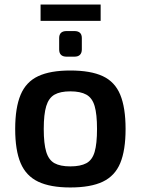

<svg xmlns="http://www.w3.org/2000/svg" viewBox="-20 -814 620 847"><path d="M290 -503Q380 -503 433.5 -478Q487 -453 510.5 -396Q534 -339 534 -245Q534 -151 510.5 -94.5Q487 -38 433.5 -12.5Q380 13 290 13Q202 13 148.5 -12.5Q95 -38 71 -94.5Q47 -151 47 -245Q47 -339 71 -396Q95 -453 148.5 -478Q202 -503 290 -503ZM290 -411Q246 -411 220.5 -396.5Q195 -382 184 -346Q173 -310 173 -245Q173 -180 184 -144Q195 -108 220.5 -94Q246 -80 290 -80Q335 -80 361 -94Q387 -108 397.5 -144Q408 -180 408 -245Q408 -310 397.5 -346Q387 -382 361 -396.5Q335 -411 290 -411ZM159 -794H424V-722H159ZM308 -677Q341 -677 341 -646V-596Q341 -581 333 -572.5Q325 -564 308 -564H274Q241 -564 241 -596V-646Q241 -677 274 -677Z"/></svg>

Font: Exo 2 SemiBold
Style: Regular
Weight: 600
Designer: Natanael Gama
Foundry: Natanael Gama
Version: Version 2.010